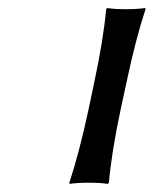

<svg xmlns="http://www.w3.org/2000/svg" viewBox="-20 -453 381 476"><path d="M199.2 -180.2 213.9 -250Q236.3 -355 243.2 -430.2L246.1 -433.1Q263.2 -430.2 292 -430.2Q320.3 -430.2 339.8 -433.1L340.8 -430.2Q316.9 -358.4 293.9 -250L278.8 -180.2Q256.3 -73.7 250 0L247.1 2.9Q229 0 201.2 0Q170.9 0 152.8 2.9L151.9 0Q176.3 -73.7 199.2 -180.2Z"/></svg>

Font: Linear Smooth
Style: Italic
Weight: 400
Designer: Philipp H. Poll, Flanker
Foundry: Philipp H. Poll, reworked by Flanker
Version: Version 1.061 | FøM Fix